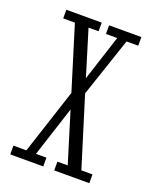

<svg xmlns="http://www.w3.org/2000/svg" viewBox="-106 -586 518 648"><g transform="rotate(20 153.0 -262.0)"><path d="M9.5 0V-31.5H56L132.5 -265.5L62.5 -492.5H20.5V-523.5H147.5V-492.5H111.5L161.5 -329L214.5 -492.5H174V-523.5H290V-492.5H248L176.5 -280L253.5 -31.5H293.5V0H167.5V-31.5H204.5L149 -212L90.5 -31.5H128V0Z"/></g></svg>

Font: Imbue 10pt ExtraLight
Style: Regular
Weight: 200
Designer: Tyler Finck
Foundry: Etcetera Type Company
Version: Version 1.102; ttfautohint (v1.8.3)